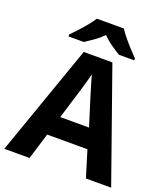

<svg xmlns="http://www.w3.org/2000/svg" viewBox="-165 -1049 1019 1165"><g transform="rotate(20 345.0 -467.0)"><path d="M527 0 475 -170H215L163 0H0L252 -717H437L690 0ZM387 -463Q382 -480 374 -506Q366 -532 358 -559Q350 -586 345 -606Q340 -586 331.5 -556.5Q323 -527 315.5 -500.5Q308 -474 304 -463L253 -297H439ZM432 -934Q446 -912 468.5 -884.5Q491 -857 515 -831Q539 -805 557 -787V-774H458Q432 -790 401 -811.5Q370 -833 344 -860Q318 -833 288 -812Q258 -791 232 -774H133V-787Q152 -806 175.5 -831.5Q199 -857 221.5 -884.5Q244 -912 258 -934Z"/></g></svg>

Font: Noto Sans Devanagari UI
Style: Bold
Weight: 700
Designer: Jelle Bosma - Monotype Design Team
Foundry: Monotype Imaging Inc.
Version: Version 2.004; ttfautohint (v1.8.4.7-5d5b)